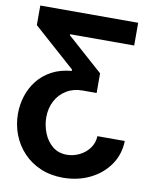

<svg xmlns="http://www.w3.org/2000/svg" viewBox="-98 -792 848 1060"><g transform="rotate(10 326.5 -262.0)"><path d="M630.1 -63.3Q627.9 12.9 587.3 71.2Q546.6 129.5 479 162.5Q411.4 195.4 328.7 195.7Q258.7 195.7 202.4 171.7Q146.2 147.7 106.2 105.4Q66.1 63.2 44.6 7.9Q23.1 -47.4 22.9 -110.2Q23.1 -161.6 38.6 -210Q54.1 -258.4 85.3 -297.9Q116.5 -337.3 163.8 -362.6Q211.1 -388 274.8 -393.6V-401L40.8 -609V-718.8H589.6V-591.4H230.5V-585.5L430.9 -407.4V-297.3H352.5Q301.3 -297.3 262.6 -273.8Q223.9 -250.3 202.2 -209.7Q180.6 -169.1 180.3 -117.8Q180.6 -71.9 197.4 -29.5Q214.2 12.8 246.8 39.9Q279.5 67 327.3 67.2Q364.2 67 397.7 50.6Q431.2 34.3 453 5.1Q474.9 -24.1 476.6 -63.3Z"/></g></svg>

Font: Inter Display V
Style: Regular
Weight: 400
Designer: Rasmus Andersson
Foundry: rsms
Version: Version 3.015;git-src